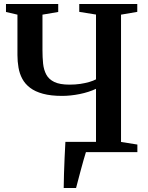

<svg xmlns="http://www.w3.org/2000/svg" viewBox="-20 -763 741 963"><path d="M299.5 180Q300 146 301 107.5Q302 69 304 28.5Q306 -12 308 -51.5H461.5V-317.5Q425.5 -300.5 379.5 -291.2Q333.5 -282 291.5 -282Q235 -282 195.5 -292.8Q156 -303.5 130.8 -322.8Q105.5 -342 91.8 -367.8Q78 -393.5 72.8 -424Q67.5 -454.5 67.5 -487V-689.5L10 -703V-743H272V-703L193 -689.5V-511Q193 -475 196.2 -443.8Q199.5 -412.5 212.2 -388.8Q225 -365 252.5 -351.8Q280 -338.5 328.5 -338.5Q357.5 -338.5 382.8 -342.2Q408 -346 428.2 -352Q448.5 -358 461.5 -365V-690L377.5 -703.5V-743H668.5V-703.5L587 -689.5V-51L669 -38V0H411Q406 15 399.2 39.5Q392.5 64 385 91Q377.5 118 371.5 142Q365.5 166 361.5 180Z"/></svg>

Font: Merriweather 72pt SemiBold
Style: Regular
Weight: 600
Version: Version 2.100